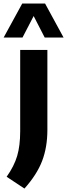

<svg xmlns="http://www.w3.org/2000/svg" viewBox="-60 -829 378 1084"><path d="M-22.5 169Q20 109 37 51.2Q54 -6.5 54 -88V-547H207.5V-95Q207.5 2 177.8 79.8Q148 157.5 78 235.5ZM299 -617H192.5L130 -738.5L67 -617H-39.5L65.5 -809H194.5Z"/></svg>

Font: Encode Sans Semi Condensed
Style: Bold
Weight: 700
Width: 4
Designer: Multiple Designers
Foundry: Impallari Type
Version: Version 2.000